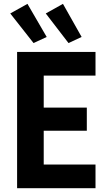

<svg xmlns="http://www.w3.org/2000/svg" viewBox="-20 -994 572 1014"><path d="M70.3 -719.7H484.4V-594.7H210.9V-425.8H438.5V-303.7H210.9V-125H484.4V0H70.3ZM34.2 -922.9 125 -973.6 226.6 -798.8 157.2 -766.6ZM221.7 -922.9 312.5 -973.6 411.1 -798.8 341.8 -766.6Z"/></svg>

Font: Reddit Sans Strawberry
Style: Bold
Weight: 700
Designer: Stephen Hutchings
Foundry: Reddit
Version: Version 1.013